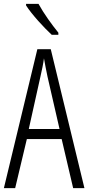

<svg xmlns="http://www.w3.org/2000/svg" viewBox="-20 -967 454 987"><path d="M178 -947H114V-939C144 -892 207 -824 246 -788H280V-799C246 -841 206 -896 178 -947ZM356 0H414L241 -714H172L0 0H58L118 -252H297ZM224 -574 286 -304H128L188 -574C196 -609 202 -637 206 -667C211 -637 217 -609 224 -574Z"/></svg>

Font: Noto Sans Gujarati UI ExtraCondensed Light
Style: Regular
Weight: 300
Width: 2
Designer: Jelle Bosma - Monotype Design Team, Universal Thirst
Foundry: Monotype Imaging Inc.
Version: Version 2.106